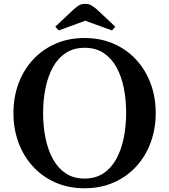

<svg xmlns="http://www.w3.org/2000/svg" viewBox="-20 -970 881 1000"><path d="M420 10.5Q336.5 10.5 268.5 -19.5Q200.5 -49.5 151.5 -103Q102.5 -156.5 76.2 -227.8Q50 -299 50 -381Q50 -463.5 76.2 -534.5Q102.5 -605.5 151.5 -658.8Q200.5 -712 268.5 -742Q336.5 -772 420 -772Q504 -772 572.2 -742Q640.5 -712 689.5 -658.8Q738.5 -605.5 764.8 -534.5Q791 -463.5 791 -381Q791 -299 764.8 -227.8Q738.5 -156.5 689.5 -103Q640.5 -49.5 572.2 -19.5Q504 10.5 420 10.5ZM420 -40Q477.5 -40 518.5 -67.2Q559.5 -94.5 585.8 -142.2Q612 -190 624.5 -251.8Q637 -313.5 637 -382.5Q637 -451 624.8 -512Q612.5 -573 586.5 -620Q560.5 -667 519.5 -694Q478.5 -721 421 -721Q363.5 -721 322.5 -694Q281.5 -667 255.5 -619.8Q229.5 -572.5 217 -511.2Q204.5 -450 204.5 -381.5Q204.5 -312.5 217 -251Q229.5 -189.5 255.5 -142Q281.5 -94.5 322.2 -67.2Q363 -40 420 -40ZM286 -811.5 268 -831 363.5 -921Q379.5 -935 392.2 -942.5Q405 -950 424 -950Q441 -950 454.2 -943Q467.5 -936 484.5 -921L580.5 -831L563 -811.5L424 -862Z"/></svg>

Font: Libre Caslon Text Medium
Style: Regular
Weight: 500
Designer: Pablo Impallari, Rodrigo Fuenzalida, Katja Schimmel
Foundry: Pablo Impallari, Rodrigo Fuenzalida
Version: Version 2.000